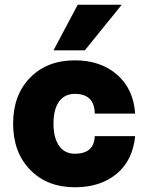

<svg xmlns="http://www.w3.org/2000/svg" viewBox="-20 -772 624 808"><path d="M492.2 -752 336.9 -560.1H205.1L307.1 -752ZM35.2 -252Q35.2 -372.1 106.7 -445.1Q178.2 -518.1 294.9 -518.1Q402.8 -518.1 472.2 -458.3Q541.5 -398.4 548.8 -293.9H378.9Q377.4 -377 294.9 -377Q252 -377 228.5 -344.5Q205.1 -312 205.1 -252Q205.1 -191.9 228.5 -158.4Q252 -125 294.9 -125Q376 -125 378.9 -199.2H548.8Q538.6 -96.7 470.5 -40.3Q402.3 16.1 294.9 16.1Q178.2 16.1 106.7 -57.6Q35.2 -131.3 35.2 -252Z"/></svg>

Font: Overused Grotesk ExtraBold
Style: Regular
Weight: 800
Version: Version 0.002